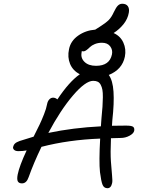

<svg xmlns="http://www.w3.org/2000/svg" viewBox="-20 -1039 753 1024"><path d="M78.1 -232.9Q63 -232.9 55.7 -239.5Q48.3 -246.1 49.8 -254.9Q52.2 -266.1 59.8 -273.4Q67.4 -280.8 85 -287.1Q134.3 -303.2 159.2 -310.1Q180.7 -352.5 191.4 -375Q202.1 -397.5 214.6 -429Q227.1 -460.4 231 -482.9Q233.9 -499 242.7 -508.5Q251.5 -518.1 263.2 -518.1Q275.4 -518.1 286.1 -508.8Q348.1 -602.5 405.8 -643.1Q368.7 -662.1 353.8 -698Q338.9 -733.9 348.1 -776.9Q356.9 -820.8 396.7 -848.9Q436.5 -877 487.8 -880.9Q495.6 -886.2 513.2 -897Q545.9 -918 560.3 -932.6Q574.7 -947.3 586.9 -974.1Q599.1 -1000 609.1 -1009.5Q619.1 -1019 631.8 -1019Q652.8 -1019 661.9 -1005.9Q670.9 -992.7 667 -971.2Q661.6 -939 639.4 -910.9Q617.2 -882.8 585.9 -862.8Q622.1 -846.7 637.9 -811.8Q653.8 -776.9 646 -736.8Q631.8 -668 560.1 -639.2Q581.5 -610.4 585.4 -549.6Q589.4 -488.8 579.1 -397.9Q578.6 -392.6 578.1 -382.8Q577.6 -373 577.1 -368.2Q589.8 -368.2 614.7 -368.7Q639.6 -369.1 651.9 -369.1Q681.6 -369.1 689.9 -362.8Q698.2 -356.4 695.8 -341.8Q692.9 -327.1 670.9 -315.2Q648.9 -303.2 623 -303.2Q597.7 -303.2 571.8 -301.8Q568.4 -223.1 571.5 -178.5Q574.7 -133.8 577.6 -103.8Q580.6 -73.7 578.1 -63Q572.3 -35.2 553.2 -35.2Q534.7 -35.2 527.1 -53.2Q519.5 -71.3 513.2 -121.1Q507.3 -177.2 514.2 -299.8Q346.2 -293.5 201.2 -255.9Q159.7 -169.9 132.8 -94.2Q121.6 -61 97.2 -61Q81.1 -61 75.2 -71.5Q69.3 -82 74.2 -107.9Q83.5 -154.3 122.1 -236.8Q102.1 -232.9 78.1 -232.9ZM415 -757.8Q409.7 -729 431.2 -708.5Q452.6 -688 492.2 -688Q564.5 -688 577.1 -749Q582 -772.9 567.6 -792Q553.2 -811 523.9 -811Q502.9 -811 485.8 -804Q468.8 -796.9 460 -788.1Q451.2 -779.3 441.9 -772.2Q432.6 -765.1 425.8 -765.1Q418.9 -765.1 416 -766.1Q416 -764.6 415.5 -762Q415 -759.3 415 -757.8ZM477.1 -607.9Q436 -607.9 369.4 -530Q302.7 -452.1 237.8 -330.1Q370.6 -357.9 518.1 -365.2Q519 -379.4 521 -405.8Q524.9 -444.8 526.6 -470.2Q528.3 -495.6 528.6 -520.5Q528.8 -545.4 526.1 -560.1Q523.4 -574.7 517.3 -586.4Q511.2 -598.1 501.5 -603Q491.7 -607.9 477.1 -607.9Z"/></svg>

Font: Shantell Sans Irregular Bouncy
Style: Italic
Weight: 300
Italic angle: -11.31°
Designer: Stephen Nixon, Anya Danilova, Shantell Martin
Foundry: Arrow Type
Version: Version 1.006;[9816181b4]